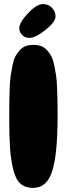

<svg xmlns="http://www.w3.org/2000/svg" viewBox="-20 -919 326 937"><path d="M142 -2Q209 -2 235 -84.5Q261 -167 261 -351Q261 -397 260.5 -425.5Q260 -454 258.5 -491.5Q257 -529 253.5 -552Q250 -575 244.5 -602Q239 -629 230.5 -644.5Q222 -660 209.5 -674Q197 -688 180.5 -694Q164 -700 143 -700Q122 -700 105.5 -694Q89 -688 76.5 -674Q64 -660 55.5 -644.5Q47 -629 41.5 -602Q36 -575 32.5 -552Q29 -529 27.5 -491.5Q26 -454 25.5 -425.5Q25 -397 25 -351Q25 -254 29 -196Q33 -138 45 -90Q57 -42 80.5 -22Q104 -2 142 -2ZM123 -734Q153 -734 201.5 -772.5Q250 -811 251 -838Q252 -860 235 -879.5Q218 -899 189 -899Q159 -899 116.5 -854Q74 -809 74 -781Q74 -763 88 -748.5Q102 -734 123 -734Z"/></svg>

Font: Cherry Bomb
Style: Regular
Weight: 400
Designer: satsuyako
Foundry: satsuyako
Version: Version 4.0